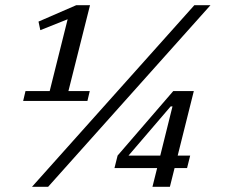

<svg xmlns="http://www.w3.org/2000/svg" viewBox="-20 -718 884 738"><path d="M78 -368H171L240 -644L135 -602L128 -635L273 -698H326L243 -368H325L316 -330H69ZM727 -698H789L165 0H103ZM584 -72H420L432 -120L646 -368H725L663 -120H711L699 -72H651L633 0H566ZM474 -120H596L643 -309H636Z"/></svg>

Font: IBM Plex Serif Text
Style: Italic
Weight: 450
Italic angle: -14°
Designer: Mike Abbink, Paul van der Laan, Pieter van Rosmalen
Foundry: Bold Monday
Version: Version 3.001